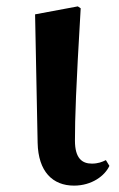

<svg xmlns="http://www.w3.org/2000/svg" viewBox="-20 -567 374 602"><path d="M212 15C268 15 309 -16 323 -47L312 -65C300 -59 287 -54 268 -54C238 -54 215 -70 215 -126C215 -197 218 -288 233 -541L224 -547L90 -522L98 -119C100 -29 145 15 212 15Z"/></svg>

Font: GenRyuMin2 TW B
Style: Regular
Weight: 700
Version: Version 2.100;PS 2.1;hotconv 16.6.51;makeotf.lib2.5.65220 DE